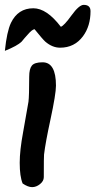

<svg xmlns="http://www.w3.org/2000/svg" viewBox="-24 -724 392 789"><path d="M156 4Q156 20 140.5 32.5Q125 45 108 45Q91 45 69 30Q57 1 57 -55Q57 -106 71 -181Q92 -299 93 -306Q96 -330 96 -409Q96 -441 107 -454.5Q118 -468 151 -468Q206 -468 206 -372Q206 -338 183 -231Q163 -139 157 -89Q156 -83 156 4ZM118 -604Q108 -603 90 -582Q77 -568 65 -553Q48 -536 -4 -515Q4 -594 21 -630Q50 -690 113 -690Q168 -690 226 -614Q239 -618 270 -661Q301 -704 320 -704Q348 -704 348 -678Q348 -617 317 -575Q282 -528 223 -528Q191 -528 162 -553Q151 -563 118 -604Z"/></svg>

Font: Wortlaut AH
Style: SemiBold
Weight: 600
Designer: Andreas Höfeld
Foundry: Fontgrube AH
Version: Version 2.59